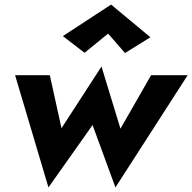

<svg xmlns="http://www.w3.org/2000/svg" viewBox="-20 -789 841 840"><path d="M453 -642 527 -557 638 -626 466 -769 255 -631 350 -558ZM46 -460 192 31 385 -242 485 31 801 -460H641L507 -226L424 -498L249 -228L198 -460Z"/></svg>

Font: Jost
Style: Bold Italic
Weight: 700
Italic angle: -5°
Version: Version 3.710